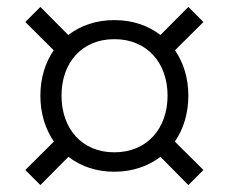

<svg xmlns="http://www.w3.org/2000/svg" viewBox="-20 -600 660 554"><path d="M310 -104.5C362 -104.5 407.5 -120.5 443 -147.5L523.5 -66L567 -109.5L484.5 -191.5C509.5 -227.5 523.5 -273 523.5 -324C523.5 -374.5 509.5 -419 485 -455L567 -536.5L523.5 -580L443 -499C407.5 -526.5 362 -542 310 -542C258 -542 212.5 -526.5 177 -499L96.5 -580L53 -536.5L135 -455C110.5 -419.5 96.5 -374.5 96.5 -324C96.5 -273 110.5 -228 135.5 -191.5L53 -109.5L96.5 -66L177.5 -147.5C213 -120 258 -104.5 310 -104.5ZM157.5 -324C157.5 -418.5 215.5 -487 310 -487C404.5 -487 463.5 -418.5 463.5 -324C463.5 -229.5 404.5 -160.5 310 -160.5C215.5 -160.5 157.5 -229.5 157.5 -324Z"/></svg>

Font: Monaspace Argon ExtraLight
Style: Regular
Weight: 200
Designer: Riley Cran & the Lettermatic Team
Foundry: Lettermatic
Version: Version 1.000 (Monaspace Argon)